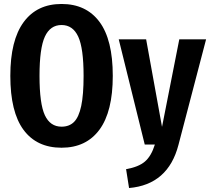

<svg xmlns="http://www.w3.org/2000/svg" viewBox="-20 -728 1058 967"><path d="M548 -346Q548 -166 481 -75Q414 16 290 16Q165 16 98.5 -74Q32 -164 32 -346Q32 -525 99 -616.5Q166 -708 290 -708Q414 -708 481 -618Q548 -528 548 -346ZM179 -346Q179 -205 206 -147.5Q233 -90 290 -90Q329 -90 353 -114Q377 -138 389 -194Q401 -250 401 -346Q401 -485 374 -543.5Q347 -602 290 -602Q233 -602 206 -543.5Q179 -485 179 -346ZM879 1Q827 202 630 219L615 124Q678 113 710 85.5Q742 58 760 0H709L578 -530H716L796 -89L883 -530H1018Z"/></svg>

Font: Fira Sans Extra Condensed SemiBold
Style: Regular
Weight: 600
Width: 1
Designer: Carrois Corporate & Edenspiekermann AG
Foundry: Carrois Corporate GbR & Edenspiekermann AG
Version: Version 4.203